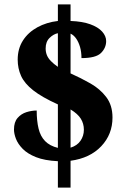

<svg xmlns="http://www.w3.org/2000/svg" viewBox="-20 -780 571 879"><path d="M245 -42Q184 -45 145 -60.5Q106 -76 84 -98.5Q62 -121 53 -144.5Q44 -168 44 -187Q44 -221 60.5 -240Q77 -259 101 -266.5Q125 -274 148 -274Q148 -227 156.5 -191.5Q165 -156 186.5 -134Q208 -112 245 -103V-302Q172 -335 132 -366.5Q92 -398 76.5 -432.5Q61 -467 61 -507Q61 -557 85 -594.5Q109 -632 151 -655Q193 -678 245 -684V-760H303V-684Q357 -682 393 -669Q429 -656 447.5 -635.5Q466 -615 466 -592Q466 -561 442.5 -537.5Q419 -514 353 -514Q353 -542 346.5 -564.5Q340 -587 329 -603Q318 -619 303 -626V-444Q350 -423 394 -398Q438 -373 466.5 -335.5Q495 -298 495 -242Q495 -165 443.5 -110.5Q392 -56 303 -44V79H245ZM303 -104Q333 -113 348.5 -135.5Q364 -158 364 -186Q364 -214 350 -236.5Q336 -259 303 -279ZM245 -628Q225 -624 207 -606.5Q189 -589 189 -558Q189 -542 194.5 -528Q200 -514 213 -500.5Q226 -487 245 -474Z"/></svg>

Font: Noto Serif Khmer SemiCondensed Black
Style: Regular
Weight: 900
Width: 4
Designer: Danh Hong and the Monotype Design Team
Foundry: Monotype Imaging Inc.
Version: Version 2.004